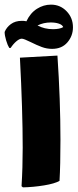

<svg xmlns="http://www.w3.org/2000/svg" viewBox="-56 -806 335 829"><path d="M37 -2Q42 -82 42 -168Q42 -329 30 -557L192 -566Q205 -374 205 -202Q205 -93 201 -25Q180 -13 134 -5.5Q88 2 43 3ZM259 -688Q259 -651 235 -623Q211 -595 169 -595Q146 -595 124.5 -603Q103 -611 77 -624Q47 -639 38 -639Q28 -639 14.5 -627.5Q1 -616 -10 -599H-16Q-23 -610 -29.5 -631.5Q-36 -653 -36 -668Q-28 -688 -9 -702Q10 -716 38 -716Q48 -716 53 -715Q56 -715 58 -714Q75 -750 103.5 -768Q132 -786 164 -786Q204 -786 231.5 -757.5Q259 -729 259 -688ZM217 -689Q213 -699 198 -704Q183 -709 163 -709Q132 -709 106 -696Q136 -680 173 -680Q202 -680 217 -689Z"/></svg>

Font: Lalezar
Style: Regular
Weight: 400
Designer: Borna Izadpanah
Foundry: Borna Izadpanah
Version: Version 1.004